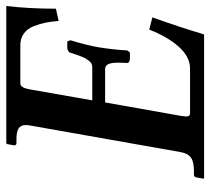

<svg xmlns="http://www.w3.org/2000/svg" viewBox="-50 -636 686 627"><g transform="rotate(-90 293.5 -323.0)"><path d="M24.9 0 22.9 -2 26.9 -23.9Q28.3 -33.2 36.1 -33.2H48.8Q78.1 -33.2 91.8 -43Q105.5 -52.7 109.9 -77.1L196.8 -568.8Q196.8 -569.3 197.5 -574.2Q198.2 -579.1 198.2 -581.5Q198.2 -598.1 187.5 -605.5Q176.8 -612.8 151.9 -612.8H138.2Q135.3 -612.8 133.3 -615.2Q131.3 -617.7 131.8 -621.1L136.2 -644L139.2 -646H586.9Q578.1 -571.3 578.1 -483.9L538.1 -475.1Q536.1 -498.5 532.7 -516.6Q529.3 -534.7 521.2 -555.7Q513.2 -576.7 497.3 -588.4Q481.4 -600.1 459 -600.1H334Q320.3 -600.1 314.9 -570.8L278.8 -365.2H387.2Q393.1 -365.2 397.9 -367.4Q402.8 -369.6 407.2 -375.2Q411.6 -380.9 414.6 -385.3Q417.5 -389.6 421.6 -400.1Q425.8 -410.6 427.7 -416.5L434.1 -436Q434.1 -439.5 439.2 -443.1Q444.3 -446.8 451.2 -446.8H471.2L475.1 -437Q458 -380.4 452.1 -344.2Q444.3 -296.9 441.9 -251L435.1 -242.2H415Q408.2 -242.2 404.1 -245.4Q399.9 -248.5 400.9 -252Q401.9 -272.5 401.9 -280.3Q401.9 -301.8 397.2 -312.5Q392.6 -323.2 379.9 -323.2H272L228 -75.2Q226.1 -61.5 226.1 -59.1Q226.1 -45.9 235.8 -45.9H382.8Q420.9 -45.9 453.9 -82.8Q486.8 -119.6 509.8 -179.2L549.8 -168.9Q517.6 -79.1 494.1 0Z"/></g></svg>

Font: Linux Libertine G
Style: Bold Italic
Weight: 700
Italic angle: -11.5°
Designer: Philipp H. Poll
Foundry: Philipp H. Poll
Version: Version 4.1.0